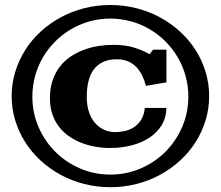

<svg xmlns="http://www.w3.org/2000/svg" viewBox="-20 -740 896 779"><path d="M27.3 -350.1Q27.3 -400.9 41.7 -448.2Q56.2 -495.6 82 -536.6Q107.9 -577.6 144.5 -611.3Q181.2 -645 225.6 -669.2Q270 -693.4 321.3 -706.5Q372.6 -719.7 427.7 -719.7Q482.9 -719.7 534.2 -706.5Q585.4 -693.4 629.9 -669.2Q674.3 -645 710.9 -611.3Q747.6 -577.6 773.7 -536.6Q799.8 -495.6 814.2 -448.2Q828.6 -400.9 828.6 -350.1Q828.6 -299.3 814.2 -252Q799.8 -204.6 773.7 -163.6Q747.6 -122.6 710.9 -88.9Q674.3 -55.2 629.9 -31Q585.4 -6.8 534.2 6.3Q482.9 19.5 427.7 19.5Q372.6 19.5 321.3 6.3Q270 -6.8 225.6 -31Q181.2 -55.2 144.5 -88.9Q107.9 -122.6 82 -163.6Q56.2 -204.6 41.7 -251.7Q27.3 -298.8 27.3 -350.1ZM111.3 -348.1Q111.3 -282.7 136.2 -225.1Q161.1 -167.5 204.1 -124.5Q247.1 -81.5 304.7 -56.6Q362.3 -31.7 427.7 -31.7Q493.2 -31.7 550.8 -56.6Q608.4 -81.5 651.4 -124.5Q694.3 -167.5 719.2 -225.1Q744.1 -282.7 744.1 -348.1Q744.1 -391.6 732.9 -432.1Q721.7 -472.7 700.9 -507.8Q680.2 -543 651.4 -571.8Q622.6 -600.6 587.4 -621.3Q552.2 -642.1 511.7 -653.3Q471.2 -664.6 427.7 -664.6Q384.3 -664.6 343.8 -653.3Q303.2 -642.1 268.1 -621.3Q232.9 -600.6 204.1 -571.8Q175.3 -543 154.5 -507.8Q133.8 -472.7 122.6 -432.1Q111.3 -391.6 111.3 -348.1ZM182.6 -341.3Q182.6 -382.3 193.6 -414.3Q204.6 -446.3 223.4 -470.5Q242.2 -494.6 267.6 -511.2Q293 -527.8 321.5 -538.3Q350.1 -548.8 380.6 -553.5Q411.1 -558.1 440.9 -558.1Q488.8 -558.1 525.6 -546.4Q562.5 -534.7 586.9 -520L601.1 -538.6H655.3V-405.8L572.3 -391.6Q566.4 -414.1 556.6 -433.8Q546.9 -453.6 532.7 -468.3Q518.6 -482.9 499 -491.2Q479.5 -499.5 454.6 -499.5Q422.4 -499.5 399.2 -489Q376 -478.5 361.1 -459Q346.2 -439.5 339.1 -411.1Q332 -382.8 332 -347.7Q332 -311 341.6 -283.9Q351.1 -256.8 367.2 -239.3Q383.3 -221.7 403.8 -212.9Q424.3 -204.1 446.3 -204.1Q468.3 -204.1 489.3 -209.2Q510.3 -214.4 526.6 -226.1Q543 -237.8 554 -256.3Q564.9 -274.9 567.4 -302.2H655.3Q654.3 -262.2 635.7 -231.9Q617.2 -201.7 585.9 -181.2Q554.7 -160.6 513.4 -150.1Q472.2 -139.6 425.8 -139.6Q397 -139.6 367.9 -144.5Q338.9 -149.4 311.8 -159.9Q284.7 -170.4 261.2 -186.3Q237.8 -202.1 220.2 -224.6Q202.6 -247.1 192.6 -276.1Q182.6 -305.2 182.6 -341.3Z"/></svg>

Font: Goblin One
Style: Regular
Weight: 400
Designer: Riccardo De Franceschi
Foundry: Sorkin Type Co.
Version: Version 1.001